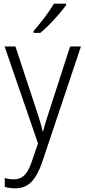

<svg xmlns="http://www.w3.org/2000/svg" viewBox="-20 -785 463 1046"><path d="M5 -532H64L175 -196Q189 -154 198 -124.5Q207 -95 212 -70H215Q221 -95 231 -127Q241 -159 253 -195L362 -532H421L210 98Q186 169 152 205Q118 241 62 241Q46 241 32.5 239Q19 237 6 233V184Q17 188 29.5 190Q42 192 55 192Q91 192 114 168.5Q137 145 155 90L187 -4ZM340 -757Q325 -736 301 -708Q277 -680 250 -652.5Q223 -625 200 -606H163V-616Q192 -649 223 -690Q254 -731 274 -765H340Z"/></svg>

Font: Noto Sans Myanmar UI SemiCondensed Light
Style: Regular
Weight: 300
Width: 4
Designer: Monotype Design Team
Foundry: Monotype Imaging Inc.
Version: Version 2.103; ttfautohint (v1.8.4.7-5d5b)